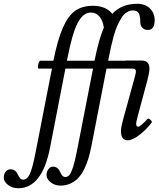

<svg xmlns="http://www.w3.org/2000/svg" viewBox="-172 -735 849 1024"><path d="M-75.2 269Q-105.5 269 -128.7 251.7Q-151.9 234.4 -151.9 212.9Q-151.9 193.4 -141.6 180.7Q-131.3 168 -116.2 168Q-89.8 168 -78.1 193.8Q-70.3 210 -63.7 216.6Q-57.1 223.1 -47.9 223.1Q-27.3 223.1 -13.2 193.4Q1 163.6 17.1 81.1L105 -369.1H33.2Q29.8 -370.6 30 -379.9Q30.3 -389.2 34.2 -400.1Q38.1 -411.1 42 -411.1H112.8Q135.7 -524.9 163.6 -587.9Q191.4 -650.9 229 -677.5Q266.6 -704.1 324.2 -704.1Q392.6 -704.1 426.8 -661.1Q476.1 -714.8 560.1 -714.8Q602.1 -714.8 627.4 -690.2Q652.8 -665.5 652.8 -627.9Q652.8 -575.2 616.2 -575.2Q599.1 -575.2 587.6 -586.7Q576.2 -598.1 576.2 -615.2Q576.2 -649.4 568.1 -664.3Q560.1 -679.2 536.1 -679.2Q518.6 -679.2 502.9 -668.9Q487.3 -658.7 475.1 -638.7Q462.9 -618.7 453.1 -596.7Q443.4 -574.7 434.8 -543.9Q426.3 -513.2 420.9 -489Q415.5 -464.8 409.2 -433.1L404.8 -411.1H497.1L499 -412.1H583Q625 -412.1 625 -369.1Q625 -347.7 613.8 -306.2L563 -117.2Q554.2 -84 554.2 -76.2Q554.2 -59.1 564.9 -59.1Q576.2 -59.1 615.2 -101.1Q618.2 -104.5 624.5 -100.6Q630.9 -96.7 635.3 -90.6Q639.6 -84.5 637.2 -82Q612.8 -48.3 574.5 -17.6Q536.1 13.2 508.8 13.2Q473.1 13.2 473.1 -35.2Q473.1 -55.7 484.9 -99.1L548.8 -331.1Q554.7 -352.1 552 -360.6Q549.3 -369.1 536.1 -369.1H396L316.9 37.1Q309.6 74.7 301 104.7Q292.5 134.8 278.6 163.8Q264.6 192.9 247.3 212.2Q230 231.4 205.1 243.2Q180.2 254.9 149.9 254.9Q120.6 254.9 98.4 237.3Q76.2 219.7 76.2 199.2Q76.2 180.2 86.4 167Q96.7 153.8 109.9 153.8Q136.7 153.8 147.9 181.2Q155.3 196.8 161.4 202.9Q167.5 209 175.8 209Q188.5 209 197.5 199Q206.5 189 216.6 159.2Q226.6 129.4 237.8 73.2L324.2 -369.1H176.8L95.2 50.8Q53.2 269 -75.2 269ZM187 -421.9 185.1 -411.1H332Q356.4 -530.3 381.8 -587.9Q376 -627.4 357.7 -647.7Q339.4 -668 313 -668Q270.5 -668 241.7 -611.6Q212.9 -555.2 187 -421.9Z"/></svg>

Font: Junicode SmCond Medium
Style: Italic
Weight: 500
Width: 4
Italic angle: -11°
Designer: Peter S. Baker
Version: Version 2.206